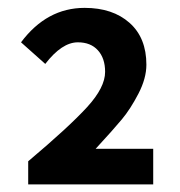

<svg xmlns="http://www.w3.org/2000/svg" viewBox="-20 -907 464 495"><path d="M52.7 -431.6V-491.2Q158.2 -580.1 204.6 -630.9Q251 -681.6 251 -721.7Q251 -756.8 232.4 -777.3Q213.9 -797.9 180.7 -797.9Q139.6 -797.9 96.7 -742.2L34.2 -797.9Q100.6 -886.7 198.2 -886.7Q270.5 -886.7 314 -848.1Q357.4 -809.6 357.4 -740.2Q357.4 -705.1 336.9 -665.5Q316.4 -626 294.4 -599.6Q272.5 -573.2 226.6 -523.4H375V-431.6Z"/></svg>

Font: Nasu
Style: Bold
Weight: 700
Designer: Ryoko NISHIZUKA (kana &amp; ideographs); Paul D. Hunt (Latin, Greek &amp; Cyrillic); Wenlong ZHANG (bopomofo); Sandoll C
Version: Version 2014.1215